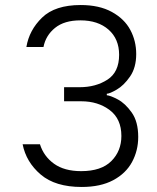

<svg xmlns="http://www.w3.org/2000/svg" viewBox="-20 -736 625 764"><path d="M139 -162Q154 -114 195 -84.5Q236 -55 303 -55Q383 -55 423 -95Q463 -135 463 -195Q463 -263 416.5 -298Q370 -333 303 -333H235V-389H297Q361 -389 407.5 -419Q454 -449 454 -518Q454 -581 412 -618Q370 -655 300 -655Q236 -655 199 -625Q162 -595 153 -549H85Q96 -616 147.5 -666Q199 -716 301 -716Q375 -716 425 -688.5Q475 -661 498.5 -617Q522 -573 522 -521Q522 -467 497.5 -431.5Q473 -396 444.5 -379.5Q416 -363 405 -363V-357Q419 -356 448.5 -340.5Q478 -325 504 -288.5Q530 -252 530 -191Q530 -137 505.5 -91.5Q481 -46 430.5 -19Q380 8 305 8Q200 8 142 -41.5Q84 -91 70 -162Z"/></svg>

Font: Lopes Sans Light
Style: Regular
Weight: 300
Designer: Gabriel Lam, Diego Maldonado
Foundry: TypeRant, Foresti Design
Version: Version 4.000